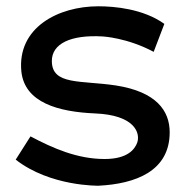

<svg xmlns="http://www.w3.org/2000/svg" viewBox="-20 -528 594 611"><path d="M520 -107C520 -176 477 -236 349 -256C237 -273 145 -256 145 -334C145 -389 205 -418 307 -412C307 -412 385 -408 469 -363L503 -452C436 -500 344 -508 293 -508C165 -508 34 -440 48 -300C59 -201 166 -172 283 -167C406 -162 427 -107 417 -75C409 -52 385 -22 313 -22C226 -22 149 -56 77 -94L30 -20C140 66 294 63 294 63C411 57 520 17 520 -107Z"/></svg>

Font: McLaren
Style: Regular
Weight: 400
Designer: Astigmatic (AOETI)
Foundry: Astigmatic (AOETI)
Version: Version 1.000